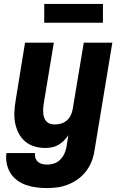

<svg xmlns="http://www.w3.org/2000/svg" viewBox="-20 -748 640 981"><path d="M221 213Q193 213 166 209.5Q139 206 114 197.5Q89 189 68 173.5Q47 158 33.5 136.5Q20 115 14.5 88Q9 61 13 34H159Q157 47 161 59Q165 71 174 79Q183 87 195.5 90Q208 93 221 93Q239 93 257 87Q275 81 288.5 67Q302 53 309.5 36Q317 19 320 1L329 -57Q319 -42 306 -29Q293 -16 277 -7Q261 2 244 5Q227 8 210 8Q181 8 154 -0.5Q127 -9 107 -26.5Q87 -44 74.5 -69Q62 -94 57 -121Q52 -148 53.5 -177Q55 -206 60 -235L108 -530H255L203 -216Q201 -204 200.5 -192Q200 -180 201 -168.5Q202 -157 206 -146Q210 -135 217.5 -127Q225 -119 236.5 -115.5Q248 -112 260 -112Q276 -112 291.5 -116.5Q307 -121 320 -131.5Q333 -142 340.5 -157Q348 -172 351 -188L408 -530H554L463 20Q459 48 449 74.5Q439 101 421.5 124.5Q404 148 380.5 165.5Q357 183 330 194Q303 205 275.5 209Q248 213 221 213ZM506 -632H206V-728H506Z"/></svg>

Font: Iosevka Curly Heavy Extended
Style: Italic
Weight: 900
Width: 7
Italic angle: -9°
Monospace: yes
Designer: Belleve Invis
Foundry: Belleve Invis
Version: Version 11.1.0; ttfautohint (v1.8.3)